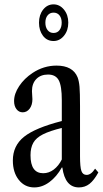

<svg xmlns="http://www.w3.org/2000/svg" viewBox="-20 -828 462 859"><path d="M133.5 10.5Q91 10.5 64.2 -23Q37.5 -56.5 37.5 -110Q37.5 -176 87.5 -216Q137.5 -256 256.5 -286.5V-380Q256.5 -443.5 242.8 -469Q229 -494.5 195 -494.5Q162 -494.5 142.5 -474.5Q123 -454.5 123 -420.5Q123 -411 124 -401.8Q125 -392.5 125 -384Q125 -358.5 112.8 -342Q100.5 -325.5 81.5 -325.5Q64.5 -325.5 53.8 -339.5Q43 -353.5 43 -376Q43 -408.5 65.8 -442.8Q88.5 -477 125.5 -501.5Q175.5 -534.5 233 -534.5Q305.5 -534.5 327 -482.5Q333.5 -465.5 335.8 -439.5Q338 -413.5 338 -352.5V-129Q338 -80.5 344.2 -63Q350.5 -45.5 367.5 -45.5Q387.5 -45.5 405.5 -73.5L420 -56.5Q400.5 -21 380.2 -5.2Q360 10.5 333 10.5Q271 10.5 259 -78.5H256.5Q233.5 -37.5 201.2 -13.5Q169 10.5 133.5 10.5ZM173.5 -53Q198.5 -53 220.2 -69.2Q242 -85.5 256.5 -114.5V-255.5Q203 -242.5 172.2 -227Q141.5 -211.5 129 -189.2Q116.5 -167 116.5 -133.5Q116.5 -53 173.5 -53ZM219.5 -644.5Q190 -644.5 172.2 -668Q154.5 -691.5 154.5 -726.5Q154.5 -761.5 173 -785Q191.5 -808.5 219.5 -808.5Q247 -808.5 266.2 -785Q285.5 -761.5 285.5 -726.5Q285.5 -691.5 266.2 -668Q247 -644.5 219.5 -644.5ZM219.5 -680.5Q236.5 -680.5 246.2 -693.2Q256 -706 256 -726.5Q256 -747 246.2 -759.2Q236.5 -771.5 219.5 -771.5Q203 -771.5 193 -759.2Q183 -747 183 -726.5Q183 -706 193 -693.2Q203 -680.5 219.5 -680.5Z"/></svg>

Font: Libre Caslon Condensed
Style: Regular
Weight: 400
Designer: Pablo Impallari, Rodrigo Fuenzalida, Katja Schimmel, Ertekin Erdin
Foundry: Pablo Impallari, Rodrigo Fuenzalida
Version: Version 2.000; ttfautohint (v1.8.4.7-5d5b);gftools[0.9.33]